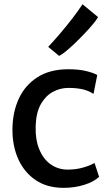

<svg xmlns="http://www.w3.org/2000/svg" viewBox="-20 -898 528 926"><path d="M40 -272Q40 -354.5 70 -420.5Q100 -486.5 160 -525.2Q220 -564 310 -564Q362.5 -564 399 -554.5Q435.5 -545 449 -536L431 -445Q410 -459.5 380.5 -466.8Q351 -474 309 -474Q271.5 -474 236.5 -455.8Q201.5 -437.5 178 -397.5Q154.5 -357.5 152 -292Q150 -223 170.2 -175.8Q190.5 -128.5 226.2 -104.2Q262 -80 306 -80Q347.5 -80 382.8 -90.5Q418 -101 436 -112L458 -45Q432.5 -21 386 -6.5Q339.5 8 287 8Q207.5 8 152.5 -29Q97.5 -66 68.8 -129.2Q40 -192.5 40 -272ZM265 -628.5 212.5 -672Q240.5 -702 269.8 -736.2Q299 -770.5 327 -806.5Q355 -842.5 378 -877.5L453 -815.5Q445.5 -802 427.5 -780.5Q409.5 -759 386.5 -734.8Q363.5 -710.5 339.5 -687.8Q315.5 -665 295.8 -649Q276 -633 265 -628.5Z"/></svg>

Font: Koeln Type Sans
Style: Regular
Weight: 400
Designer: Eben Sorkin
Foundry: Eben Sorkin
Version: Version 2.001